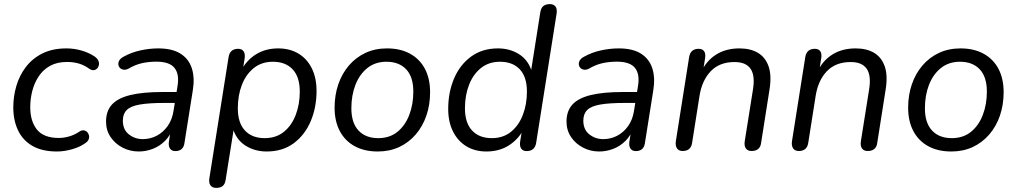

<svg xmlns="http://www.w3.org/2000/svg" viewBox="-20 -732 4973 939"><path d="M258.3 8.9Q186.2 8.9 138.9 -18.3Q91.7 -45.5 68.3 -94.4Q45 -143.3 45 -207.2Q45 -260.6 60.1 -312.1Q75.3 -363.6 106.9 -404.9Q138.5 -446.2 187.8 -470.8Q237.2 -495.3 305 -495.3Q342.6 -495.3 378.4 -484.9Q414.2 -474.6 440.1 -457.4Q454.3 -448.5 459.9 -437.5Q465.6 -426.4 463.9 -415.7Q462.2 -404.9 455.5 -397.6Q448.9 -390.3 439.2 -388.9Q429.4 -387.6 417.7 -395Q392.5 -413.3 365.8 -421.2Q339 -429 307.7 -429Q259.4 -429 225.1 -410.1Q190.9 -391.2 169.5 -358.9Q148.1 -326.7 138 -287.6Q127.9 -248.5 127.9 -207.6Q127.9 -139.5 160.6 -98.4Q193.4 -57.3 267.9 -57.3Q291.6 -57.3 317.9 -64.7Q344.2 -72.1 369.8 -89.3Q380 -95.8 389.9 -94.4Q399.7 -93 406.3 -86.2Q412.9 -79.4 415.1 -69.9Q417.4 -60.3 413.5 -50.3Q409.6 -40.3 398 -32.5Q370.9 -12.8 332.2 -1.9Q293.5 8.9 258.3 8.9Z M658.4 8.9Q616 8.9 579.5 -10Q543.1 -28.9 520.8 -61.8Q498.6 -94.8 498.6 -137.3Q498.6 -188.8 527.3 -220.5Q556.1 -252.2 617.1 -267.1Q678.1 -282 773.6 -282H854.1L845.8 -228.6H784.9Q707.9 -228.6 663.3 -220.7Q618.8 -212.9 599.8 -193.9Q580.8 -174.9 580.8 -142.1Q580.8 -98.1 610.2 -74.9Q639.5 -51.6 678.3 -51.6Q714.5 -51.6 746.1 -68Q777.7 -84.4 799.9 -115.5Q822.1 -146.6 828.7 -190.1L848.3 -311.7Q857.8 -369.8 833.2 -400.1Q808.6 -430.4 745.2 -430.4Q708.5 -430.4 675.1 -423.2Q641.7 -415.9 609.2 -396.6Q596.1 -389.7 585 -391.1Q574 -392.5 566.9 -399.5Q559.8 -406.6 558.8 -416.6Q557.8 -426.6 563.8 -436.9Q569.9 -447.2 585 -455Q623.3 -476.2 667.5 -485.7Q711.6 -495.3 753.8 -495.3Q822.2 -495.3 862.6 -469.7Q903.1 -444.2 918.1 -398.2Q933 -352.1 923 -290.3L882.2 -33.3Q879.8 -13.5 868.4 -3.3Q857 6.9 838 6.9Q820.1 6.9 811.6 -5Q803.1 -16.9 806 -38.7L818.7 -119.8L827.3 -110.4Q813.8 -69.8 787.2 -43.2Q760.7 -16.7 727 -3.9Q693.4 8.9 658.4 8.9Z M1037.3 186.9Q1018.4 186.9 1009.4 174.6Q1000.5 162.2 1003.9 139.9L1097.8 -452.1Q1101.2 -473 1112.8 -483.1Q1124.5 -493.3 1144.3 -493.3Q1163.3 -493.3 1171.5 -480.9Q1179.8 -468.5 1176.4 -445.7L1164.2 -369.6L1157.4 -383.7Q1184.4 -436.4 1231.2 -465.8Q1278.1 -495.3 1340.4 -495.3Q1397 -495.3 1439.3 -470.1Q1481.6 -444.8 1504.8 -398.1Q1528.1 -351.4 1528.1 -286.9Q1528.1 -206.6 1499.6 -139.4Q1471.2 -72.1 1416.7 -31.6Q1362.3 8.9 1284.2 8.9Q1225.6 8.9 1179.7 -20.4Q1133.8 -49.8 1116.8 -110.3H1124.7L1083.4 148.1Q1080.5 168 1069.4 177.4Q1058.2 186.9 1037.3 186.9ZM1274.5 -56.4Q1330 -56.4 1368.1 -87.1Q1406.3 -117.9 1426.2 -169.8Q1446.1 -221.7 1446.1 -284.1Q1446.1 -355.8 1411.2 -392.9Q1376.4 -430 1314.7 -430Q1259.6 -430 1221.3 -399.2Q1182.9 -368.4 1163 -317Q1143.1 -265.7 1143.1 -202.2Q1143.1 -131 1177.9 -93.7Q1212.8 -56.4 1274.5 -56.4Z M1827.3 8.9Q1762.2 8.9 1714.7 -17Q1667.2 -42.9 1641.8 -91.1Q1616.4 -139.2 1616.4 -205.2Q1616.4 -266.9 1634.5 -319.7Q1652.6 -372.4 1686.6 -412Q1720.7 -451.6 1767.6 -473.4Q1814.5 -495.3 1872.5 -495.3Q1938.2 -495.3 1985.4 -469.3Q2032.7 -443.4 2058.1 -395.5Q2083.4 -347.6 2083.4 -281.2Q2083.4 -219.4 2065.3 -166.7Q2047.3 -114 2013.2 -74.4Q1979.2 -34.8 1932.3 -12.9Q1885.4 8.9 1827.3 8.9ZM1829.8 -56.4Q1885.3 -56.4 1923.5 -87.1Q1961.6 -117.9 1981.5 -169.8Q2001.4 -221.7 2001.4 -284.1Q2001.4 -355.8 1966.6 -392.9Q1931.7 -430 1870 -430Q1815 -430 1776.6 -399.2Q1738.3 -368.4 1718.3 -317Q1698.4 -265.7 1698.4 -202.2Q1698.4 -131 1733.3 -93.7Q1768.1 -56.4 1829.8 -56.4Z M2359.1 8.9Q2303.1 8.9 2261 -16.5Q2219 -42 2195.5 -89Q2172 -135.9 2172 -199.4Q2172 -280.2 2200.4 -347.5Q2228.8 -414.7 2283.5 -455Q2338.2 -495.3 2415.8 -495.3Q2474.5 -495.3 2520.1 -465.9Q2565.8 -436.5 2582.8 -376.1L2575.8 -376.6L2622.6 -673.1Q2626 -693.5 2637.7 -702.7Q2649.3 -711.9 2669.2 -711.9Q2688.1 -711.9 2696.8 -700Q2705.6 -688.1 2702.1 -665.3L2602.3 -34.3Q2599.4 -14.4 2587.7 -3.7Q2576.1 6.9 2555.7 6.9Q2536.8 6.9 2528.5 -6.1Q2520.3 -19.2 2524.1 -41.6L2536.3 -117.2L2542.6 -103.1Q2516.7 -51.9 2469.6 -21.5Q2422.4 8.9 2359.1 8.9ZM2385.3 -56.4Q2440.9 -56.4 2479 -87.4Q2517.1 -118.4 2537 -170Q2557 -221.7 2557 -284.1Q2557 -355.8 2522.1 -392.9Q2487.2 -430 2425.6 -430Q2370.5 -430 2332.1 -399.2Q2293.8 -368.4 2273.9 -317Q2253.9 -265.7 2253.9 -202.2Q2253.9 -131 2288.8 -93.7Q2323.7 -56.4 2385.3 -56.4Z M2910.4 8.9Q2868 8.9 2831.5 -10Q2795.1 -28.9 2772.8 -61.8Q2750.6 -94.8 2750.6 -137.3Q2750.6 -188.8 2779.3 -220.5Q2808.1 -252.2 2869.1 -267.1Q2930.1 -282 3025.6 -282H3106.1L3097.8 -228.6H3036.9Q2959.9 -228.6 2915.3 -220.7Q2870.8 -212.9 2851.8 -193.9Q2832.8 -174.9 2832.8 -142.1Q2832.8 -98.1 2862.2 -74.9Q2891.5 -51.6 2930.3 -51.6Q2966.5 -51.6 2998.1 -68Q3029.7 -84.4 3051.9 -115.5Q3074.1 -146.6 3080.7 -190.1L3100.3 -311.7Q3109.8 -369.8 3085.2 -400.1Q3060.6 -430.4 2997.2 -430.4Q2960.5 -430.4 2927.1 -423.2Q2893.7 -415.9 2861.2 -396.6Q2848.1 -389.7 2837 -391.1Q2826 -392.5 2818.9 -399.5Q2811.8 -406.6 2810.8 -416.6Q2809.8 -426.6 2815.8 -436.9Q2821.9 -447.2 2837 -455Q2875.3 -476.2 2919.5 -485.7Q2963.6 -495.3 3005.8 -495.3Q3074.2 -495.3 3114.6 -469.7Q3155.1 -444.2 3170.1 -398.2Q3185 -352.1 3175 -290.3L3134.2 -33.3Q3131.8 -13.5 3120.4 -3.3Q3109 6.9 3090 6.9Q3072.1 6.9 3063.6 -5Q3055.1 -16.9 3058 -38.7L3070.7 -119.8L3079.3 -110.4Q3065.8 -69.8 3039.2 -43.2Q3012.7 -16.7 2979 -3.9Q2945.4 8.9 2910.4 8.9Z M3318.4 6.5Q3299.5 6.5 3290.7 -6.7Q3282 -19.8 3285.4 -42.1L3350.3 -453Q3353.7 -473.4 3365.6 -483.4Q3377.5 -493.3 3396.9 -493.3Q3414.8 -493.3 3423.3 -481.9Q3431.8 -470.4 3428.4 -448.1L3415.2 -364.5L3407.5 -376.2Q3432.5 -432.9 3480.8 -464.1Q3529.2 -495.3 3596.4 -495.3Q3650.4 -495.3 3686.9 -473.6Q3723.4 -451.8 3738.9 -407.4Q3754.4 -362.9 3743.4 -294.1L3702.2 -32.7Q3699.8 -13.4 3687.9 -3.5Q3676 6.5 3655.6 6.5Q3636.7 6.5 3627.7 -6.1Q3618.8 -18.7 3622.2 -41.1L3662.4 -293.7Q3673.6 -361.9 3651 -395.2Q3628.5 -428.6 3572.4 -428.6Q3499.1 -428.6 3456.2 -383.9Q3413.3 -339.2 3401.1 -263.5L3364.9 -33.8Q3359.1 6.5 3318.4 6.5Z M3886.4 6.5Q3867.5 6.5 3858.7 -6.7Q3850 -19.8 3853.4 -42.1L3918.3 -453Q3921.7 -473.4 3933.6 -483.4Q3945.5 -493.3 3964.9 -493.3Q3982.8 -493.3 3991.3 -481.9Q3999.8 -470.4 3996.4 -448.1L3983.2 -364.5L3975.5 -376.2Q4000.5 -432.9 4048.8 -464.1Q4097.2 -495.3 4164.4 -495.3Q4218.4 -495.3 4254.9 -473.6Q4291.4 -451.8 4306.9 -407.4Q4322.4 -362.9 4311.4 -294.1L4270.2 -32.7Q4267.8 -13.4 4255.9 -3.5Q4244 6.5 4223.6 6.5Q4204.7 6.5 4195.7 -6.1Q4186.8 -18.7 4190.2 -41.1L4230.4 -293.7Q4241.6 -361.9 4219 -395.2Q4196.5 -428.6 4140.4 -428.6Q4067.1 -428.6 4024.2 -383.9Q3981.3 -339.2 3969.1 -263.5L3932.9 -33.8Q3927.1 6.5 3886.4 6.5Z M4632.3 8.9Q4567.2 8.9 4519.7 -17Q4472.2 -42.9 4446.8 -91.1Q4421.4 -139.2 4421.4 -205.2Q4421.4 -266.9 4439.5 -319.7Q4457.6 -372.4 4491.6 -412Q4525.7 -451.6 4572.6 -473.4Q4619.5 -495.3 4677.5 -495.3Q4743.2 -495.3 4790.4 -469.3Q4837.7 -443.4 4863.1 -395.5Q4888.4 -347.6 4888.4 -281.2Q4888.4 -219.4 4870.3 -166.7Q4852.3 -114 4818.2 -74.4Q4784.2 -34.8 4737.3 -12.9Q4690.4 8.9 4632.3 8.9ZM4634.8 -56.4Q4690.3 -56.4 4728.5 -87.1Q4766.6 -117.9 4786.5 -169.8Q4806.4 -221.7 4806.4 -284.1Q4806.4 -355.8 4771.6 -392.9Q4736.7 -430 4675 -430Q4620 -430 4581.6 -399.2Q4543.3 -368.4 4523.3 -317Q4503.4 -265.7 4503.4 -202.2Q4503.4 -131 4538.3 -93.7Q4573.1 -56.4 4634.8 -56.4Z"/></svg>

Font: Nunito ExtraLight
Style: Italic
Weight: 200
Italic angle: -9°
Designer: Vernon Adams
Foundry: Vernon Adams
Version: Version 3.602